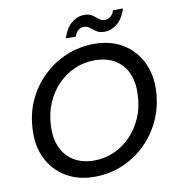

<svg xmlns="http://www.w3.org/2000/svg" viewBox="-95 -964 978 1061"><g transform="rotate(-10 394.5 -433.5)"><path d="M350 12Q259 12 191.5 -28.5Q124 -69 88.5 -140Q53 -211 58 -303Q61 -390 94.5 -464Q128 -538 185.5 -594Q243 -650 317 -681Q391 -712 474 -712Q566 -712 633 -671.5Q700 -631 735.5 -560.5Q771 -490 767 -398Q763 -311 729.5 -236.5Q696 -162 639 -106Q582 -50 508.5 -19Q435 12 350 12ZM364 -77Q424 -77 477 -100.5Q530 -124 571 -167Q612 -210 636.5 -267.5Q661 -325 663 -393Q667 -464 643.5 -515.5Q620 -567 573.5 -594.5Q527 -622 461 -622Q400 -622 347 -598.5Q294 -575 253 -532.5Q212 -490 188 -433Q164 -376 161 -308Q157 -237 181 -185Q205 -133 252 -105Q299 -77 364 -77ZM326 -769Q344 -825 376.5 -852Q409 -879 449 -879Q476 -879 492.5 -867.5Q509 -856 523 -844Q537 -832 559 -832Q575 -832 589 -843.5Q603 -855 610 -877H666Q649 -823 616 -795.5Q583 -768 543 -768Q515 -768 498.5 -779.5Q482 -791 467.5 -802.5Q453 -814 433 -814Q416 -814 403 -803Q390 -792 382 -769Z"/></g></svg>

Font: DM Sans 28pt Medium
Style: Italic
Weight: 500
Italic angle: -10°
Version: Version 4.004;gftools[0.9.30]